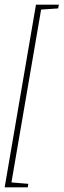

<svg xmlns="http://www.w3.org/2000/svg" viewBox="-23 -695 272 822"><path d="M131 -675H229L226 -659L153 -654L26 86L98 92L96 107H-3Z"/></svg>

Font: Grenze Thin
Style: Italic
Weight: 250
Italic angle: -10°
Designer: Renata Polastri
Foundry: Omnibus-Type
Version: Version 1.002; ttfautohint (v1.8)